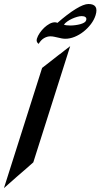

<svg xmlns="http://www.w3.org/2000/svg" viewBox="-59 -985 506 968"><path d="M375 -881.8Q378.9 -893.1 372.3 -898.4Q365.7 -903.8 353 -903.8Q342.8 -903.8 330.1 -900.1Q317.4 -896.5 304.4 -890.6Q291.5 -884.8 280.5 -877Q269.5 -869.1 263.2 -860.8Q268.6 -858.4 277.3 -857.4Q286.1 -856.4 295.9 -856.4Q307.6 -856.4 320.8 -858.2Q334 -859.9 345.5 -863Q356.9 -866.2 365 -870.8Q373 -875.5 375 -881.8ZM422.9 -908.2Q415.5 -884.8 399.4 -863.5Q383.3 -842.3 362.3 -825.7Q341.3 -809.1 317.4 -799.3Q293.5 -789.6 270.5 -789.6Q261.7 -789.6 252.4 -791.3Q243.2 -793 233.9 -795.4Q223.1 -797.9 213.9 -799.8Q204.6 -801.8 194.8 -801.8Q179.2 -801.8 163.6 -793Q147.9 -784.2 135.7 -763.7Q122.1 -773.9 127 -790Q131.3 -804.2 141.4 -818.8Q151.4 -833.5 164.1 -845.5Q176.8 -857.4 190.7 -865Q204.6 -872.6 217.8 -872.6Q220.2 -872.6 223.1 -872.1Q226.1 -871.6 230 -870.1V-869.1Q281.2 -914.1 322.3 -939.5Q363.3 -964.8 386.7 -964.8Q440.4 -964.8 422.9 -908.2ZM108.9 -166.5Q91.3 -150.4 72.5 -134.3Q53.7 -118.2 35.2 -102.1Q32.2 -99.6 29.5 -97.2Q26.9 -94.7 23.9 -92.3Q-8.3 -64 -39.1 -36.6L153.3 -642.6Q159.2 -647.5 165.5 -652.1Q171.9 -656.7 177.2 -661.1Q202.1 -680.2 224.6 -698.2Q229 -701.7 233.4 -705.1Q237.8 -708.5 242.2 -711.9V-711.4Q255.9 -722.2 268.8 -732.4Q281.7 -742.7 294.9 -752.4Z"/></svg>

Font: XB Khoramshahr
Style: Bold Italic
Weight: 700
Italic angle: -12°
Designer: Behnam
Foundry: Irmug
Version: Version 8.005 2009